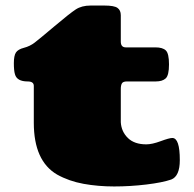

<svg xmlns="http://www.w3.org/2000/svg" viewBox="-20 -674 701 693"><path d="M102 -364Q102 -380 80 -380Q41 -380 34 -406Q30 -419 30 -446Q30 -473 37.5 -484.5Q45 -496 66.5 -501.5Q88 -507 105.5 -520.5Q123 -534 177.5 -580Q232 -626 253.5 -640Q275 -654 307 -654H357Q392 -654 404 -645.5Q416 -637 416 -619V-524Q416 -503 434 -503H541Q567 -503 578.5 -492Q590 -481 590 -441.5Q590 -402 578 -391Q566 -380 542 -380H438Q424 -380 420 -373Q416 -366 416 -353V-233Q418 -199 441.5 -176Q465 -153 508 -153Q529 -153 560 -164.5Q591 -176 602 -176Q629 -176 629 -96Q629 -38 598 -26Q566 -15 508 -8Q450 -1 392 -1Q334 -1 281.5 -10.5Q229 -20 186 -44Q102 -93 102 -231Z"/></svg>

Font: Chango
Style: Regular
Weight: 400
Designer: Manuel Lupez
Foundry: Fontstage
Version: Version 1.001